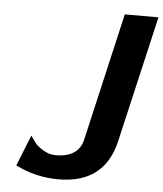

<svg xmlns="http://www.w3.org/2000/svg" viewBox="-52 -741 687 807"><g transform="rotate(5 292.0 -337.5)"><path d="M43 -23 95 -153Q110 -132 118 -121.5Q126 -111 151 -95.5Q176 -80 203 -80Q301 -80 318 -157L442 -695H584L460 -159Q417 20 224 20Q128 20 43 -23Z"/></g></svg>

Font: Coval
Style: ExtraBold Italic
Weight: 800
Foundry: Context Ltd
Version: Version 001.000